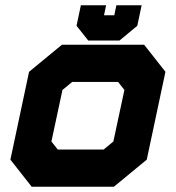

<svg xmlns="http://www.w3.org/2000/svg" viewBox="-20 -710 668 730"><path d="M100.5 0 19.5 -103 90.5 -437 215.5 -540H528L609 -437L538 -103L413 0ZM155.5 -71H394L474.5 -141L530.5 -403L479 -470H236.5L156 -403L100 -141ZM155.5 -71 100 -141 156 -403 236.5 -470H479L530.5 -403L474.5 -141L394 -71ZM199.5 -141.5H374L411 -172L453 -368L429 -398.5H254.5L217.5 -368L175.5 -172ZM315.5 -556 271 -612 287.5 -690H383.5L375.5 -652H414.5L422.5 -690H518.5L502 -612L434.5 -556ZM350.5 -600H418.5L459.5 -636L462 -649L459.5 -636L418.5 -600H350.5L325.5 -636L328 -649L325.5 -636Z"/></svg>

Font: Tourney Black
Style: Italic
Weight: 900
Italic angle: -12°
Version: Version 1.015